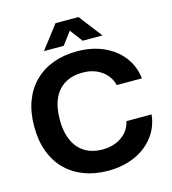

<svg xmlns="http://www.w3.org/2000/svg" viewBox="-134 -1044 1038 1162"><g transform="rotate(-15 385.0 -463.0)"><path d="M401.4 9.4Q318.9 9.4 251.9 -15.6Q184.9 -40.7 136.2 -88.8Q87.6 -136.9 61.6 -206.4Q35.7 -276 35.7 -364.7Q35.7 -453.7 61.8 -522.9Q87.9 -592.1 136.4 -640.1Q184.9 -688 251.9 -713.1Q318.9 -738.1 401.4 -738.1Q495 -738.1 568.1 -705.8Q641.1 -673.4 686.4 -615.1Q731.7 -556.9 741.1 -478.3H583.3Q574.4 -515.7 549.6 -544.2Q524.7 -572.7 487.3 -588.9Q449.9 -605 401.4 -605Q339 -605 292.9 -578.4Q246.7 -551.7 221.4 -498.4Q196 -445 196 -364.7Q196 -304.7 210.7 -259.1Q225.4 -213.6 252.2 -183.7Q279 -153.9 316.7 -138.8Q354.4 -123.7 401.4 -123.7Q448.4 -123.7 486.4 -139.7Q524.3 -155.7 549.9 -184.6Q575.4 -213.6 583.3 -252.3H741.1Q732.6 -173.7 686.7 -114.6Q640.9 -55.6 567.5 -23.1Q494.1 9.4 401.4 9.4ZM210.9 -790.9 322.4 -936.1H465.9L577.7 -790.9H453.7L394.1 -870L334.9 -790.9Z"/></g></svg>

Font: Mona Sans ExtraLight
Style: Regular
Weight: 200
Designer: Deni Anggara
Foundry: GitHub
Version: Version 2.000